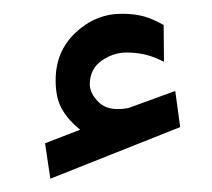

<svg xmlns="http://www.w3.org/2000/svg" viewBox="-20 -803 312 283"><path d="M98.1 -611.8Q81.5 -625 71.8 -641.4Q62 -657.7 62 -684.6Q62 -727.5 91.6 -755.1Q121.1 -782.7 159.7 -782.7Q178.7 -782.7 192.9 -778.6Q207 -774.4 221.2 -766.1L221.7 -711.9Q206.5 -719.7 193.4 -722.7Q180.2 -725.6 166.5 -725.6Q147 -725.6 129.6 -713.4Q112.3 -701.2 112.3 -678.2Q112.8 -664.6 126 -651.9Q139.2 -639.2 165.5 -643.1Q166 -643.1 169.9 -644L238.3 -668.9L245.6 -615.7L54.2 -539.6L46.4 -591.8Z"/></svg>

Font: Vazirmatn UI FD SemiBold
Style: Regular
Weight: 600
Designer: Saber Rastikerdar
Foundry: Saber Rastikerdar
Version: Version 33.003